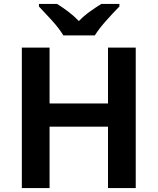

<svg xmlns="http://www.w3.org/2000/svg" viewBox="-20 -956 801 976"><path d="M670 0H529V-312H232V0H91V-714H232V-430H529V-714H670ZM587 -936H495Q469 -920 438 -898Q407 -876 381 -849Q355 -876 325.5 -898Q296 -920 270 -936H178V-923Q205 -895 243.5 -852.5Q282 -810 302 -776H462Q483 -810 521.5 -853Q560 -896 587 -923Z"/></svg>

Font: Noto Sans UI
Style: Bold
Weight: 700
Designer: Monotype Design Team
Foundry: Monotype Imaging Inc.
Version: Version 1.901